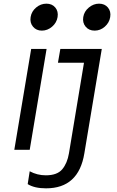

<svg xmlns="http://www.w3.org/2000/svg" viewBox="-20 -817 640 1047"><path d="M58 0 150 -550H234L142 0ZM440 19Q409 210 231 210Q168 210 131 187L142 117Q183 139 230 139Q292 139 319.5 106Q347 73 356 19L438 -475H296L309 -550H535ZM208 -650Q178 -650 160 -671.5Q142 -693 147 -724Q152 -755 177 -776Q202 -797 233 -797Q264 -797 281.5 -776Q299 -755 294 -724Q289 -693 264 -671.5Q239 -650 208 -650ZM520 -797Q551 -797 568.5 -776Q586 -755 581 -724Q576 -693 551.5 -671.5Q527 -650 496 -650Q465 -650 447 -671.5Q429 -693 434 -724Q439 -755 464.5 -776Q490 -797 520 -797Z"/></svg>

Font: CommitMono
Style: Italic
Weight: 400
Monospace: yes
Designer: Eigil Nikolajsen
Foundry: Eigil Nikolajsen
Version: Version 1.143